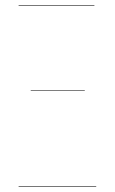

<svg xmlns="http://www.w3.org/2000/svg" viewBox="-20 -700 431 720"><path d="M334 -680.2V-678.2H49.8V-680.2ZM297.9 -361.8V-359.9H95.2V-361.8ZM340.8 -2V0H49.8V-2Z"/></svg>

Font: Fira Sans Compressed Two
Style: Regular
Weight: 100
Width: 1
Designer: Carrois Corporate & Edenspiekermann AG
Foundry: Carrois Corporate GbR & Edenspiekermann AG
Version: Version 4.203;PS 004.203;hotconv 1.0.88;makeotf.lib2.5.64775